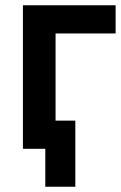

<svg xmlns="http://www.w3.org/2000/svg" viewBox="-20 -553 459 729"><path d="M152 12V156H266V-95H191V-426H419V-533H67V12Z"/></svg>

Font: Repo DemiBold
Style: Regular
Weight: 600
Designer: Stefan Peev
Foundry: Context Ltd
Version: Version 1.502